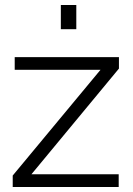

<svg xmlns="http://www.w3.org/2000/svg" viewBox="-20 -750 532 770"><path d="M31 -46 383 -470H39V-521H457V-475L106 -51H456V0H31ZM224 -633V-730H286V-633Z"/></svg>

Font: Oxford Sans
Style: Regular
Weight: 400
Designer: Matt McInerney, Pablo Impallari, Rodrigo Fuenzalida
Foundry: Matt McInerney, Pablo Impallari, Rodrigo Fuenzalida
Version: Version 3.000g; ttfautohint (v1.5) -l 8 -r 28 -G 28 -x 14 -D